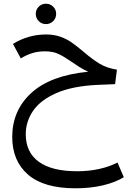

<svg xmlns="http://www.w3.org/2000/svg" viewBox="-20 -650 688 1036"><path d="M648 306Q603 334 536 350Q469 366 387 366Q216 366 131 292Q46 218 46 89Q46 -54 149 -148.5Q252 -243 456 -263Q431 -274 407.5 -289Q384 -304 364 -318Q322 -347 293 -360Q264 -373 222 -373Q184 -373 153 -363Q122 -353 92 -335L50 -413Q132 -464 229 -464Q272 -464 306.5 -451.5Q341 -439 366.5 -421Q392 -403 428 -373Q478 -330 517 -306.5Q556 -283 611 -274L601 -196L507 -192Q372 -186 285 -148Q198 -110 158.5 -52Q119 6 119 74Q119 172 189.5 223Q260 274 396 274Q460 274 516 261.5Q572 249 614 227ZM173 -575Q173 -598 189 -614Q205 -630 228 -630Q251 -630 267 -614Q283 -598 283 -575Q283 -552 267 -536Q251 -520 228 -520Q205 -520 189 -536Q173 -552 173 -575Z"/></svg>

Font: Fira GO
Style: Regular
Weight: 400
Designer: Carrois Corporate
Foundry: Carrois Corporate GbR
Version: Version 0.300